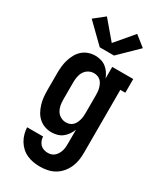

<svg xmlns="http://www.w3.org/2000/svg" viewBox="-242 -855 984 1164"><g transform="rotate(30 250.0 -273.0)"><path d="M247 223Q223 223 200 219Q177 215 155.5 205.5Q134 196 116.5 180Q99 164 87 144Q75 124 68.5 101Q62 78 61 55H173Q173 69 178.5 83Q184 97 194 107.5Q204 118 218 122.5Q232 127 247 127Q260 127 272 123Q284 119 293.5 110Q303 101 309.5 89.5Q316 78 319.5 66Q323 54 324 41Q325 28 325 15V-81Q318 -62 306.5 -45Q295 -28 279 -15.5Q263 -3 243 2.5Q223 8 203 8Q179 8 156 0Q133 -8 115 -24Q97 -40 85.5 -61Q74 -82 67 -105Q60 -128 57.5 -152Q55 -176 55 -200V-320Q55 -344 57.5 -368Q60 -392 67 -415Q74 -438 85.5 -459Q97 -480 115 -496Q133 -512 156 -520Q179 -528 203 -528Q223 -528 243 -522.5Q263 -517 279 -504.5Q295 -492 306.5 -475Q318 -458 325 -439V-520H472V-424H437V15Q437 42 433 68.5Q429 95 418 119.5Q407 144 389.5 164.5Q372 185 349 198.5Q326 212 299.5 217.5Q273 223 247 223ZM249 -88Q262 -88 274 -92Q286 -96 295.5 -105Q305 -114 310.5 -125.5Q316 -137 319.5 -149.5Q323 -162 324 -174.5Q325 -187 325 -200V-320Q325 -333 324 -345.5Q323 -358 319.5 -370.5Q316 -383 310.5 -394.5Q305 -406 295.5 -415Q286 -424 274 -428Q262 -432 249 -432Q229 -432 211.5 -422Q194 -412 184 -395.5Q174 -379 170.5 -359.5Q167 -340 167 -320V-200Q167 -180 170.5 -160.5Q174 -141 184 -124.5Q194 -108 211.5 -98Q229 -88 249 -88ZM200 -585 71 -711 144 -769 250 -644 356 -769 429 -711 300 -585Z"/></g></svg>

Font: Iosevka Gothic
Style: Bold
Weight: 700
Monospace: yes
Designer: Belleve Invis
Foundry: Belleve Invis
Version: Version 15.5.1; ttfautohint (v1.8.4)